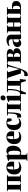

<svg xmlns="http://www.w3.org/2000/svg" viewBox="2926 -3698 1023 6914"><g transform="rotate(-90 3437.0 -241.5)"><path d="M6 0V-19L68 -36V-466.5L8 -483.5V-502.5H599V-483.5L539 -466.5V-36L601 -19V0H320V-19L370 -36V-467.5H237V-36L287 -19V0Z M861.5 12Q774 12 718.8 -19Q663.5 -50 637.5 -107.2Q611.5 -164.5 611.5 -242.5Q611.5 -307 630 -358.2Q648.5 -409.5 682.5 -446Q716.5 -482.5 763.2 -501.8Q810 -521 867 -521Q964 -521 1018.5 -474Q1073 -427 1074.5 -337.5Q1074.5 -303 1072.5 -279.2Q1070.5 -255.5 1066.5 -245H792Q794 -191 803.5 -155Q813 -119 830 -97.8Q847 -76.5 871.8 -67.2Q896.5 -58 928.5 -58Q955 -58 990 -66.5Q1025 -75 1046 -91L1059 -63Q1045.5 -48 1015.2 -30.5Q985 -13 945 -0.5Q905 12 861.5 12ZM791 -268.5 899.5 -279Q900 -296.5 900 -311.8Q900 -327 900.5 -344.5Q900.5 -419 892.8 -456Q885 -493 857 -493Q844.5 -493 832.2 -481.5Q820 -470 810 -443.8Q800 -417.5 794.8 -374.5Q789.5 -331.5 791 -268.5Z M1097.5 233V214L1154.5 197L1154 -417L1098.5 -440.5V-460L1274.5 -517.5H1294.5L1322 -495.5L1319.5 -446.5Q1324.5 -460.5 1344 -478.2Q1363.5 -496 1392.8 -509Q1422 -522 1454.5 -522Q1519.5 -522 1562.2 -492.8Q1605 -463.5 1626 -409.8Q1647 -356 1647 -282Q1647 -210 1626.8 -155Q1606.5 -100 1571.8 -63.2Q1537 -26.5 1493.2 -7.8Q1449.5 11 1402.5 11Q1376.5 11 1352.8 7.8Q1329 4.5 1319 1L1319.5 63V197L1377 214V233ZM1388 -18.5Q1417 -18.5 1434.2 -45.2Q1451.5 -72 1459 -125Q1466.5 -178 1466.5 -256Q1466.5 -314.5 1459.5 -353Q1452.5 -391.5 1440.5 -413.8Q1428.5 -436 1413 -445.2Q1397.5 -454.5 1381 -454.5Q1360.5 -454.5 1348.2 -447.2Q1336 -440 1329.5 -431.5Q1323 -423 1319.5 -418.5V-56.5Q1328 -38 1348.8 -28.2Q1369.5 -18.5 1388 -18.5Z M1953.5 12Q1866 12 1810.8 -19Q1755.5 -50 1729.5 -107.2Q1703.5 -164.5 1703.5 -242.5Q1703.5 -307 1722 -358.2Q1740.5 -409.5 1774.5 -446Q1808.5 -482.5 1855.2 -501.8Q1902 -521 1959 -521Q2056 -521 2110.5 -474Q2165 -427 2166.5 -337.5Q2166.5 -303 2164.5 -279.2Q2162.5 -255.5 2158.5 -245H1884Q1886 -191 1895.5 -155Q1905 -119 1922 -97.8Q1939 -76.5 1963.8 -67.2Q1988.5 -58 2020.5 -58Q2047 -58 2082 -66.5Q2117 -75 2138 -91L2151 -63Q2137.5 -48 2107.2 -30.5Q2077 -13 2037 -0.5Q1997 12 1953.5 12ZM1883 -268.5 1991.5 -279Q1992 -296.5 1992 -311.8Q1992 -327 1992.5 -344.5Q1992.5 -419 1984.8 -456Q1977 -493 1949 -493Q1936.5 -493 1924.2 -481.5Q1912 -470 1902 -443.8Q1892 -417.5 1886.8 -374.5Q1881.5 -331.5 1883 -268.5Z M2441.5 11Q2363.5 11 2311.8 -21.5Q2260 -54 2234 -111.5Q2208 -169 2208 -244Q2208 -308 2226.5 -359.2Q2245 -410.5 2279 -446.5Q2313 -482.5 2360.5 -501.8Q2408 -521 2465.5 -521Q2512.5 -521 2542.8 -513Q2573 -505 2593.5 -496.2Q2614 -487.5 2630.5 -485.5L2624.5 -336.5H2535.5L2514 -444.5Q2511 -460.5 2505 -471.5Q2499 -482.5 2490.5 -488Q2482 -493.5 2470 -493.5Q2445 -493.5 2427.8 -472.2Q2410.5 -451 2401.5 -402.8Q2392.5 -354.5 2392.5 -273.5Q2392.5 -214 2402 -173Q2411.5 -132 2428.8 -106.8Q2446 -81.5 2469.5 -70.2Q2493 -59 2520.5 -59Q2533.5 -59 2551.8 -62.8Q2570 -66.5 2588.5 -74Q2607 -81.5 2620 -92L2632.5 -64Q2619.5 -49 2589.8 -31.5Q2560 -14 2521.2 -1.5Q2482.5 11 2441.5 11Z M2711.5 11Q2693 11 2682.5 9Q2672 7 2664.5 5L2656.5 -139Q2666.5 -136.5 2680.8 -134.8Q2695 -133 2712 -133Q2745 -133 2766 -165.2Q2787 -197.5 2796.8 -270.8Q2806.5 -344 2806.5 -466.5L2725.5 -483.5V-502.5H3192.5V-483.5L3132.5 -466.5V-36L3194.5 -19V0H2893.5V-19L2963.5 -36V-467.5H2846.5V-421.5Q2846.5 -320.5 2839.8 -242.2Q2833 -164 2823.5 -112.8Q2814 -61.5 2804.5 -42Q2788 -7.5 2762.2 1.8Q2736.5 11 2711.5 11Z M3219.5 0V-19L3276 -36V-417L3220.5 -440.5V-460L3405.5 -517.5H3422.5L3444.5 -495L3445 -36L3506 -19V0ZM3359.5 -553.5Q3318.5 -553.5 3297.5 -577.8Q3276.5 -602 3276.5 -635.5Q3276.5 -676.5 3301.8 -704.8Q3327 -733 3373.5 -733H3374.5Q3415.5 -733 3436.5 -709.2Q3457.5 -685.5 3457.5 -651Q3457.5 -611.5 3432.2 -582.5Q3407 -553.5 3360.5 -553.5Z M3544.5 0V-31L3554.5 -36Q3579 -57.5 3596.8 -94.2Q3614.5 -131 3626 -184.2Q3637.5 -237.5 3643 -307.8Q3648.5 -378 3648.5 -466.5L3566.5 -483.5V-502.5H4037V-483.5L3979.5 -466.5V0ZM3608 -36H3809V-467.5H3689.5V-435.5Q3689.5 -357.5 3684 -292.2Q3678.5 -227 3667.8 -176Q3657 -125 3642 -89.5Q3627 -54 3608 -36ZM3500.5 180Q3502 144 3503.2 108Q3504.5 72 3505.8 36Q3507 0 3508 -36H3692.5L3632.5 -4Q3625.5 10 3615 34.5Q3604.5 59 3592.8 87Q3581 115 3571 140Q3561 165 3555 180ZM3973.5 180Q3968.5 162 3960.8 136.8Q3953 111.5 3944.5 84.8Q3936 58 3928 34.5Q3920 11 3914.5 -3L3899.5 -36H4048.5Q4046 -16.5 4043.2 6.2Q4040.5 29 4037.8 53Q4035 77 4032.5 100Q4030 123 4027.8 143.5Q4025.5 164 4024 180Z M4201.5 250Q4186 250 4173.2 247.8Q4160.5 245.5 4154 241.5V119Q4164 122 4177.2 124.2Q4190.5 126.5 4204.5 126.5Q4232.5 126.5 4257.5 118.8Q4282.5 111 4304.2 95.2Q4326 79.5 4343 55.8Q4360 32 4372 0H4249L4096 -461L4050.5 -484V-503L4343.5 -502.5V-483.5L4291 -460.5L4372 -174.5L4402.5 -60L4432.5 -164.5L4504 -460.5L4438 -483V-502.5H4616V-483.5L4560.5 -460.5Q4542 -404 4522 -341Q4502 -278 4483 -217.8Q4464 -157.5 4448.2 -107.5Q4432.5 -57.5 4422.2 -25.2Q4412 7 4409.5 12.5Q4381 89.5 4352 142.5Q4323 195.5 4287.2 222.8Q4251.5 250 4201.5 250Z M4906 4Q4878.5 4 4848.5 3Q4818.5 2 4789.2 1Q4760 0 4735.5 0H4621V-19L4683 -36V-466.5L4621 -483.5V-502.5H4732.5Q4758 -502.5 4789.8 -504Q4821.5 -505.5 4854.5 -507Q4887.5 -508.5 4915.5 -508.5Q4982.5 -508.5 5029.5 -497Q5076.5 -485.5 5101.2 -460.8Q5126 -436 5126 -395.5Q5126 -343.5 5094.2 -314.2Q5062.5 -285 5006 -273.5Q5048.5 -272.5 5082.5 -259.5Q5116.5 -246.5 5136.8 -219.2Q5157 -192 5157 -148Q5157 -99.5 5132.2 -65.5Q5107.5 -31.5 5052.5 -13.8Q4997.5 4 4906 4ZM4891.5 -29Q4927.5 -29 4956.2 -58.8Q4985 -88.5 4985 -140Q4985 -195 4958.2 -221.5Q4931.5 -248 4891.5 -248H4849V-34Q4854.5 -32.5 4861 -31.5Q4867.5 -30.5 4875.2 -29.8Q4883 -29 4891.5 -29ZM4849 -279H4891Q4917 -279 4934.2 -294.2Q4951.5 -309.5 4960.2 -335Q4969 -360.5 4969 -391.5Q4969 -418.5 4958.8 -437.2Q4948.5 -456 4931.2 -465.8Q4914 -475.5 4893.5 -475.5Q4879.5 -475.5 4868.8 -474.2Q4858 -473 4849 -471.5Z M5337.5 11.5Q5294 11.5 5262.8 -6.5Q5231.5 -24.5 5215 -56.5Q5198.5 -88.5 5198.5 -130.5Q5198.5 -178.5 5224.5 -211.2Q5250.5 -244 5292.5 -263.5Q5334.5 -283 5383.5 -291.5Q5432.5 -300 5478.5 -300V-360.5Q5478.5 -382 5467 -399.8Q5455.5 -417.5 5434.8 -428Q5414 -438.5 5385 -438.5Q5337 -438.5 5299.8 -428.5Q5262.5 -418.5 5242.5 -411.5L5230.5 -434Q5247.5 -451.5 5278.2 -470.8Q5309 -490 5353.8 -503.8Q5398.5 -517.5 5457 -517.5Q5513 -517.5 5555.2 -499.8Q5597.5 -482 5621.2 -442.8Q5645 -403.5 5645 -339V-34L5681.5 -24V-6Q5671 -4 5651.2 -0.2Q5631.5 3.5 5607 6.5Q5582.5 9.5 5556.5 9.5Q5521.5 9.5 5501 2.5Q5480.5 -4.5 5480.5 -34.5V-76Q5472.5 -55 5452.8 -34.8Q5433 -14.5 5403.8 -1.5Q5374.5 11.5 5337.5 11.5ZM5426.5 -67.5Q5438.5 -67.5 5455 -73Q5471.5 -78.5 5478.5 -92V-271.5Q5436 -271.5 5411.8 -256.2Q5387.5 -241 5377.2 -214.8Q5367 -188.5 5367 -155Q5367 -129.5 5374.5 -109.8Q5382 -90 5395.5 -78.8Q5409 -67.5 5426.5 -67.5Z M5703 0V-19L5765 -36V-466.5L5704 -483.5V-502.5H5985V-483.5L5934 -466.5V-276L6084 -276.5V-466.5L6032 -483.5V-502.5H6314V-483.5L6253 -466.5V-36L6315 -19V0H6032V-19L6084 -36V-242.5L5934 -242V-36L5985 -19V0Z M6338.5 0V-19L6400.5 -36V-466.5L6340.5 -483.5V-502.5H6638.5V-483.5L6566.5 -466.5V-306Q6579.5 -311 6594.5 -314.8Q6609.5 -318.5 6628.8 -320.8Q6648 -323 6672 -323Q6726 -323 6768 -308.2Q6810 -293.5 6833.8 -260.2Q6857.5 -227 6857.5 -171Q6857.5 -115.5 6833.2 -76.8Q6809 -38 6763 -17.5Q6717 3 6651.5 3Q6640.5 3 6617 2.5Q6593.5 2 6565.8 1.5Q6538 1 6513.2 0.5Q6488.5 0 6474 0ZM6597.5 -28Q6633.5 -28 6660 -59.8Q6686.5 -91.5 6686.5 -163Q6686.5 -232 6662 -260.5Q6637.5 -289 6604.5 -289Q6595 -289 6583.5 -287.2Q6572 -285.5 6566.5 -283V-32Q6571.5 -30 6580.2 -29Q6589 -28 6597.5 -28Z"/></g></svg>

Font: Merriweather 144pt Black
Style: Regular
Weight: 900
Version: Version 2.100